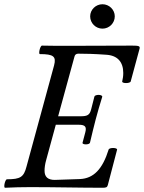

<svg xmlns="http://www.w3.org/2000/svg" viewBox="-23 -882 678 905"><path d="M460 -747C492 -747 518 -773 518 -805C518 -836 492 -862 460 -862C428 -862 402 -836 402 -805C402 -773 428 -747 460 -747ZM1 3C40 1 80 0 120 0C236 0 350 3 460 3C477 3 482 1 485 -9L529 -177C529 -187 492 -187 489 -177C460 -84 418 -41 354 -38L235 -34C203 -34 187 -48 187 -77C187 -91 189 -108 195 -129L240 -294H348C379 -294 386 -284 379 -258L366 -209C364 -199 398 -199 401 -209C410 -248 420 -288 428 -319C437 -352 448 -392 459 -426C459 -438 425 -437 422 -427L407 -368C400 -339 388 -334 357 -334H251L328 -615C330 -624 336 -629 346 -629C378 -629 423 -628 477 -624C531 -621 558 -590 558 -538C558 -523 556 -512 553 -498C551 -488 590 -488 593 -498L635 -653C638 -665 630 -667 600 -667C503 -667 401 -666 299 -666C257 -666 216 -666 175 -667C166 -667 157 -627 165 -627C229 -627 243 -616 232 -574L102 -97C89 -47 73 -37 10 -37C1 -37 -8 3 1 3Z"/></svg>

Font: Junicode Two Beta SemiCondensed Medium
Style: Italic
Weight: 500
Width: 4
Italic angle: -10°
Version: Version 1.063